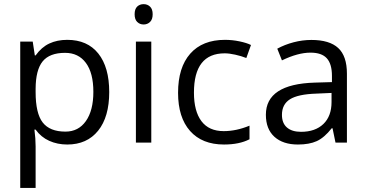

<svg xmlns="http://www.w3.org/2000/svg" viewBox="-20 -702 1803 945"><path d="M311 9.3Q262.7 9.3 222.4 -8.8Q182.1 -26.9 155.3 -64H149.4Q155.3 -20.5 155.3 18.6V223.1H79.6V-497.1H141.1L151.4 -429.2H155.3Q184.1 -469.7 222.7 -487.8Q261.2 -505.9 311 -505.9Q410.2 -505.9 463.9 -438.5Q517.6 -371.1 517.6 -249Q517.6 -126.5 462.9 -58.6Q408.2 9.3 311 9.3ZM300.3 -441.9Q224.1 -441.9 189.9 -399.9Q155.8 -357.9 155.3 -265.6V-249Q155.3 -144 190.2 -99.1Q225.1 -54.2 302.2 -54.2Q366.2 -54.2 402.8 -106.2Q439.5 -158.2 439.5 -250Q439.5 -342.8 402.8 -392.3Q366.2 -441.9 300.3 -441.9Z M724.6 0H648.9V-497.1H724.6ZM642.6 -631.8Q642.6 -657.7 655.3 -669.7Q668 -681.6 687 -681.6Q705.6 -681.6 718.5 -669.4Q731.4 -657.2 731.4 -631.8Q731.4 -606.4 718.5 -594Q705.6 -581.5 687 -581.5Q668 -581.5 655.3 -594Q642.6 -606.4 642.6 -631.8Z M1082.5 9.3Q974.6 9.3 915.5 -57.4Q856.4 -124 856.4 -245.1Q856.4 -370.1 916.5 -438Q976.6 -505.9 1087.4 -505.9Q1123.5 -505.9 1159.4 -498.3Q1195.3 -490.7 1215.3 -480.5L1192.4 -416.5Q1167.5 -426.3 1137.9 -432.9Q1108.4 -439.5 1085.9 -439.5Q934.6 -439.5 934.6 -246.1Q934.6 -154.8 971.4 -105.7Q1008.3 -56.6 1081.1 -56.6Q1143.1 -56.6 1208 -83.5V-16.6Q1158.2 9.3 1082.5 9.3Z M1631.3 0 1616.7 -70.8H1612.8Q1575.7 -23.9 1538.8 -7.3Q1502 9.3 1446.3 9.3Q1372.6 9.3 1330.6 -28.8Q1288.6 -66.9 1288.6 -137.2Q1288.6 -288.1 1529.3 -295.4L1613.8 -297.9V-328.6Q1613.8 -387.2 1588.6 -415Q1563.5 -442.9 1508.3 -442.9Q1446.3 -442.9 1367.7 -404.8L1344.7 -462.4Q1381.3 -482.4 1425 -493.9Q1468.8 -505.4 1512.7 -505.4Q1601.6 -505.4 1644.5 -465.8Q1687.5 -426.3 1687.5 -339.4V0ZM1461.4 -53.2Q1531.7 -53.2 1571.8 -91.8Q1611.8 -130.4 1611.8 -199.7V-244.6L1536.6 -241.2Q1446.8 -238.3 1407.2 -213.4Q1367.7 -188.5 1367.7 -136.7Q1367.7 -95.7 1392.3 -74.5Q1417 -53.2 1461.4 -53.2Z"/></svg>

Font: Bpm'online Open Sans
Style: Regular
Weight: 400
Foundry: Ascender Corporation
Version: Version 1.10